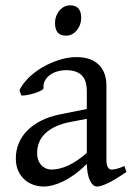

<svg xmlns="http://www.w3.org/2000/svg" viewBox="-20 -682 499 717"><path d="M171.9 -48.8Q201.2 -48.8 234.1 -63.7Q267.1 -78.6 304.2 -110.8V-238.3L246.1 -227.1Q212.9 -221.2 188.7 -210Q164.6 -198.7 148.9 -183.6Q133.3 -168.5 126 -150.1Q118.7 -131.8 118.7 -111.8Q118.7 -92.3 124.5 -80.1Q130.4 -67.9 138.9 -60.8Q147.5 -53.7 156.5 -51.3Q165.5 -48.8 171.9 -48.8ZM452.1 -40Q410.6 -11.2 383.5 1.7Q356.4 14.6 342.8 14.6Q326.7 14.6 315.9 -7.8Q305.2 -30.3 304.2 -69.8Q282.2 -47.9 260.3 -31.7Q238.3 -15.6 217.3 -5.4Q196.3 4.9 177.5 9.8Q158.7 14.6 143.1 14.6Q125.5 14.6 106.9 8.8Q88.4 2.9 73.5 -9.8Q58.6 -22.5 48.8 -42.5Q39.1 -62.5 39.1 -90.8Q39.1 -119.6 49.6 -145.8Q60.1 -171.9 80.8 -193.4Q101.6 -214.8 132.3 -230.7Q163.1 -246.6 204.1 -254.9L304.2 -274.9V-342.8Q304.2 -359.4 300.3 -373.8Q296.4 -388.2 287.1 -398.7Q277.8 -409.2 262 -414.8Q246.1 -420.4 222.2 -419.9Q206.5 -419.4 191.4 -414.6Q176.3 -409.7 165 -400.9Q153.8 -392.1 147.5 -380.1Q141.1 -368.2 142.6 -353.5Q143.1 -349.1 132.6 -343.5Q122.1 -337.9 107.7 -333.5Q93.3 -329.1 79.3 -326.7Q65.4 -324.2 59.6 -325.7L52.7 -344.7Q64 -369.1 86.9 -391.6Q109.9 -414.1 139.4 -431.2Q168.9 -448.2 201.9 -458.5Q234.9 -468.8 265.6 -468.8Q319.3 -468.8 348.4 -440.7Q377.4 -412.6 377.4 -362.3V-86.9Q377.4 -66.4 382.8 -57.6Q388.2 -48.8 397 -48.8Q403.8 -48.8 414.6 -51.3Q425.3 -53.7 444.8 -62L452.1 -40ZM283.2 -615.7Q283.2 -602.1 278.8 -589.8Q274.4 -577.6 266.8 -568.6Q259.3 -559.6 249 -554.2Q238.8 -548.8 226.6 -548.8Q204.6 -548.8 195.1 -561Q185.5 -573.2 185.5 -595.7Q185.5 -609.4 189.9 -621.6Q194.3 -633.8 202.1 -642.8Q210 -651.9 220 -657Q230 -662.1 241.7 -662.1Q283.2 -662.1 283.2 -615.7Z"/></svg>

Font: Gentium
Style: Regular
Weight: 400
Designer: J. Victor Gaultney
Version: Version 1.03; 2011; OFL 1.1 release